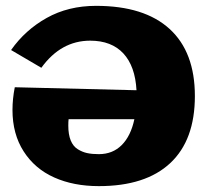

<svg xmlns="http://www.w3.org/2000/svg" viewBox="-20 -630 710 660"><path d="M449.2 -319.8Q444.8 -402.3 404.1 -446.3Q363.3 -490.2 290 -490.2Q189.5 -490.2 122.1 -397L18.1 -458Q66.4 -526.9 140.6 -568.4Q214.8 -609.9 310.1 -609.9Q476.1 -609.9 563 -530.5Q649.9 -451.2 649.9 -299.8Q649.9 -148.4 565.2 -69.3Q480.5 9.8 319.8 9.8Q232.9 9.8 166.3 -20Q99.6 -49.8 61.3 -109.6Q22.9 -169.4 22.9 -252Q22.9 -290 30.8 -330.1ZM441.9 -220.2H215.8Q214.8 -212.4 214.8 -198.2Q214.8 -167.5 223.1 -147.2Q231.4 -127 247.1 -117.2Q262.7 -107.4 279.5 -103.8Q296.4 -100.1 319.8 -100.1Q367.2 -100.1 398.4 -131.3Q429.7 -162.6 441.9 -220.2Z"/></svg>

Font: Zantroke
Style: Regular
Weight: 500
Foundry: gluk
Version: Version 0.36